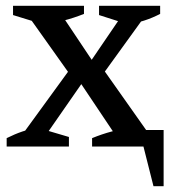

<svg xmlns="http://www.w3.org/2000/svg" viewBox="-20 -506 599 663"><path d="M51 0V-33L230 -279H328L503 -31V0H405L247 -236H275L111 0ZM3 0V-29Q31 -43 57.5 -52Q84 -61 113 -64L218 -33V0ZM298 0V-29Q332 -43 366 -52Q400 -61 436 -64L524 -33V0ZM510 137 466 -37 493 0H431V-57H545V137ZM129 -422 25 -454V-486H270V-458Q235 -444 200 -435Q165 -426 129 -422ZM229 -238 72 -459V-486H172L309 -281H284L423 -485H486V-458L327 -238ZM422 -422 322 -454V-486H533V-458Q506 -444 478 -435Q450 -426 422 -422Z"/></svg>

Font: Piazzolla 24pt Medium
Style: Regular
Weight: 500
Designer: Juan Pablo del Peral
Foundry: Huerta Tipografica
Version: Version 2.005